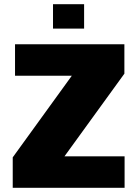

<svg xmlns="http://www.w3.org/2000/svg" viewBox="-20 -900 657 920"><path d="M41 0V-146L324 -537H52V-688H576V-547L289 -151H577V0ZM234 -763V-880H383V-763Z"/></svg>

Font: Saira Thin ExtraBold
Style: Regular
Weight: 800
Version: Version 1.101